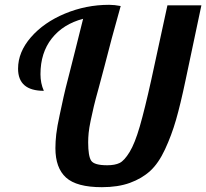

<svg xmlns="http://www.w3.org/2000/svg" viewBox="-20 -770 856 797"><path d="M55 -485Q55 -554 108.5 -615.5Q162 -677 249.5 -713.5Q337 -750 433 -750Q455 -750 481 -745L444 -611L414 -496L390 -406Q376 -356 369.5 -328.5Q363 -301 356.5 -270Q350 -239 348 -218.5Q346 -198 346 -179Q346 -122 358.5 -103Q371 -84 425 -84Q457 -84 476.5 -93.5Q496 -103 518 -139Q540 -175 560.5 -246Q581 -317 608 -439L675 -748H816L750 -436Q729 -336 710.5 -272Q692 -208 665 -150Q638 -92 603.5 -60.5Q569 -29 519.5 -11Q470 7 403 7Q298 7 254 -33Q210 -73 210 -155Q210 -182 213.5 -213Q217 -244 228 -294L244 -368Q249 -392 268.5 -467Q288 -542 292 -560L325 -692Q242 -670 195 -610.5Q148 -551 148 -462Q148 -424 162 -393Q55 -393 55 -485Z"/></svg>

Font: Lobster Two
Style: Bold Italic
Weight: 700
Designer: Pablo Impallari
Foundry: Pablo Impallari. www.impallari.com
Version: Version 1.006